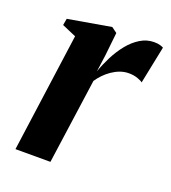

<svg xmlns="http://www.w3.org/2000/svg" viewBox="-105 -614 618 694"><g transform="rotate(20 204.0 -267.5)"><path d="M32 0 95 -457 40.5 -480.5 45 -506 210 -534.5 231 -519 221.5 -430.5 212.5 -365Q223 -395 238.2 -425Q253.5 -455 273.8 -480Q294 -505 318.8 -520Q343.5 -535 371.5 -535Q385.5 -535 394.5 -532.2Q403.5 -529.5 407.5 -527L378 -382.5Q374.5 -386.5 359 -392.2Q343.5 -398 324 -398Q306.5 -398 290.2 -392Q274 -386 259.5 -376Q245 -366 233 -353.5Q221 -341 212.5 -328L166.5 0Z"/></g></svg>

Font: Merriweather 96pt
Style: Bold Italic
Weight: 700
Italic angle: -7.8°
Version: Version 2.101